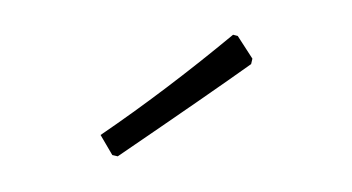

<svg xmlns="http://www.w3.org/2000/svg" viewBox="-28 -722 446 243"><g transform="rotate(5 195.0 -601.0)"><path d="M260 -684 266 -683 287 -656 286 -649Q238 -608 128 -518L121 -519L104 -543Q181 -606 260 -684Z"/></g></svg>

Font: Alegreya Sans Light
Style: Regular
Weight: 300
Designer: Juan Pablo del Peral
Foundry: Huerta Tipografica
Version: Version 2.007